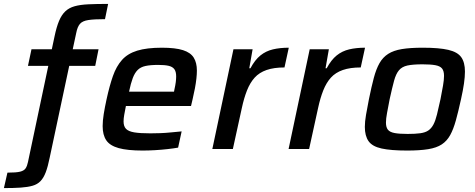

<svg xmlns="http://www.w3.org/2000/svg" viewBox="-81 -762 2430 982"><path d="M-61 200 -43 121Q2 121 22 116Q42 111 50 99Q58 87 62 67L166 -425H62L80 -510H184L198 -576Q208 -624 221 -655Q234 -686 253 -704Q272 -722 300.5 -730Q329 -738 371 -740Q413 -742 472 -742L456 -664Q401 -664 371 -659.5Q341 -655 328 -640Q315 -625 309 -594L291 -510H423L406 -425H273L173 45Q164 90 153 119Q142 148 126 164.5Q110 181 85.5 188Q61 195 25.5 197.5Q-10 200 -61 200Z M648 8Q571 8 526 -4.5Q481 -17 462.5 -44.5Q444 -72 444 -117Q444 -144 449.5 -178.5Q455 -213 464 -254Q479 -323 496.5 -373Q514 -423 543 -455.5Q572 -488 621 -503Q670 -518 747 -518Q816 -518 855 -505.5Q894 -493 910 -467Q926 -441 926 -401Q926 -383 923.5 -360Q921 -337 916 -310.5Q911 -284 904 -254L896 -220H563Q558 -195 554.5 -175.5Q551 -156 551 -141Q551 -116 563.5 -103Q576 -90 605.5 -85Q635 -80 688 -80Q711 -80 739 -81Q767 -82 795.5 -85Q824 -88 848 -90L830 -7Q808 -3 777 0.5Q746 4 712.5 6Q679 8 648 8ZM579 -293H809L811 -304Q816 -326 818 -342Q820 -358 820 -371Q820 -396 810.5 -408.5Q801 -421 781 -425.5Q761 -430 728 -430Q688 -430 663 -424.5Q638 -419 623 -404Q608 -389 598 -362.5Q588 -336 579 -293Z M1005 0 1113 -510H1211L1194 -413H1200Q1223 -456 1251 -478.5Q1279 -501 1315 -509.5Q1351 -518 1396 -518L1374 -417Q1320 -417 1282.5 -404Q1245 -391 1221.5 -365Q1198 -339 1182.5 -300Q1167 -261 1156 -210L1110 0Z M1395 0 1503 -510H1601L1584 -413H1590Q1613 -456 1641 -478.5Q1669 -501 1705 -509.5Q1741 -518 1786 -518L1764 -417Q1710 -417 1672.5 -404Q1635 -391 1611.5 -365Q1588 -339 1572.5 -300Q1557 -261 1546 -210L1500 0Z M2002 8Q1918 8 1870.5 -2.5Q1823 -13 1804 -40Q1785 -67 1785 -113Q1785 -140 1791 -174.5Q1797 -209 1806 -255Q1819 -319 1831 -364Q1843 -409 1860 -439Q1877 -469 1904.5 -486.5Q1932 -504 1974.5 -511Q2017 -518 2081 -518Q2165 -518 2212 -507Q2259 -496 2278 -469.5Q2297 -443 2297 -396Q2297 -369 2292 -334.5Q2287 -300 2277 -255Q2263 -191 2250.5 -146Q2238 -101 2221.5 -71Q2205 -41 2178.5 -23.5Q2152 -6 2109 1Q2066 8 2002 8ZM2004 -77Q2043 -77 2068.5 -80.5Q2094 -84 2109.5 -94.5Q2125 -105 2135.5 -124.5Q2146 -144 2154 -176.5Q2162 -209 2172 -255Q2180 -296 2185 -325Q2190 -354 2190 -374Q2190 -399 2180 -411.5Q2170 -424 2146 -428.5Q2122 -433 2080 -433Q2031 -433 2003 -427Q1975 -421 1959.5 -402.5Q1944 -384 1934.5 -349Q1925 -314 1912 -255Q1904 -213 1898.5 -184Q1893 -155 1893 -135Q1893 -111 1903 -98.5Q1913 -86 1937.5 -81.5Q1962 -77 2004 -77Z"/></svg>

Font: Saira Thin Medium
Style: Italic
Weight: 500
Italic angle: -12°
Version: Version 1.101